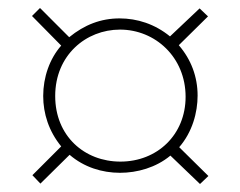

<svg xmlns="http://www.w3.org/2000/svg" viewBox="-20 -593 601 480"><path d="M88 -353C88 -309 102 -265 133 -227L61 -155L81 -134L154 -206C190 -175 235 -161 280 -161C323 -161 370 -174 406 -204L480 -133L501 -153L428 -225C461 -263 474 -312 474 -354C474 -401 458 -444 427 -480L500 -552L479 -572L405 -502C367 -533 323 -547 279 -547C232 -547 191 -531 153 -500L80 -573L60 -553L133 -479C104 -446 88 -400 88 -353ZM118 -353C118 -455 195 -519 280 -519C368 -519 444 -450 444 -351C444 -256 373 -189 281 -189C191 -189 118 -253 118 -353Z"/></svg>

Font: Noto Sans ExtraCondensed ExtraLight
Style: Regular
Weight: 200
Width: 2
Designer: Monotype Design Team
Foundry: Monotype Imaging Inc.
Version: Version 2.013